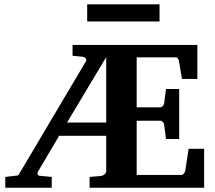

<svg xmlns="http://www.w3.org/2000/svg" viewBox="-20 -882 1009 902"><path d="M479 -613.8 294.9 -306.2H479ZM400.9 0V-50.8L453.1 -55.2Q463.4 -56.2 471.2 -63.2Q479 -70.3 479 -77.1V-244.1H257.8L159.2 -77.1Q154.3 -68.8 156.7 -63Q159.2 -57.1 166 -56.2L223.1 -50.8V0H4.9V-50.8L65.9 -58.1L383.8 -594.2Q386.2 -597.7 385.5 -601.3Q384.8 -605 382.6 -607.9Q380.4 -610.8 377 -612.8Q373.5 -614.7 370.1 -615.2L320.8 -620.1V-670.9H907.2V-511.2H835L820.8 -594.2Q819.3 -601.6 815.4 -607.2Q811.5 -612.8 804.2 -612.8H622.1V-377.9H732.9Q739.7 -377.9 744.9 -384.3Q750 -390.6 751 -396L759.8 -463.9H821.8V-229H759.8L751 -297.9Q750 -303.2 744.6 -309.1Q739.3 -314.9 732.9 -314.9H622.1V-60.1H833Q838.9 -60.1 844 -66.9Q849.1 -73.7 850.1 -79.1L866.2 -183.1H939V0ZM389.6 -781.2V-861.8H729.5V-781.2Z"/></svg>

Font: Charis SIL APac
Style: Bold
Weight: 700
Foundry: SIL International
Version: Version 5.000